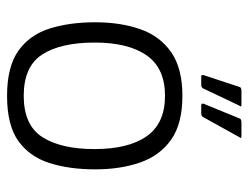

<svg xmlns="http://www.w3.org/2000/svg" viewBox="-98 -582 687 530"><g transform="rotate(90 245.0 -317.5)"><path d="M245 6Q165 6 121 -25Q77 -56 59.5 -111Q42 -166 42 -237Q42 -307 61 -361.5Q80 -416 124.5 -447Q169 -478 245 -478Q322 -478 366 -447Q410 -416 429 -361.5Q448 -307 448 -237Q448 -166 430.5 -111Q413 -56 369.5 -25Q326 6 245 6ZM245 -40Q326 -40 359 -91.5Q392 -143 392 -236Q392 -329 356.5 -379.5Q321 -430 245 -430Q169 -430 133.5 -379.5Q98 -329 98 -236Q98 -142 131 -91Q164 -40 245 -40ZM224 -534Q223 -533 221 -531.5Q219 -530 214 -530H192Q186 -530 188 -537L221 -637Q223 -641 232 -641H270Q273 -641 274 -639.5Q275 -638 272 -635ZM303 -534Q302 -533 300 -531.5Q298 -530 293 -530H271Q265 -530 267 -537L308 -637Q310 -641 319 -641H357Q360 -641 361 -639.5Q362 -638 359 -635Z"/></g></svg>

Font: Glory Light
Style: Regular
Weight: 300
Version: Version 1.011